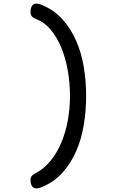

<svg xmlns="http://www.w3.org/2000/svg" viewBox="-20 -885 640 1070"><path d="M150 120Q150 103 157.5 95Q165 87 177 81Q225 56 261 12Q297 -32 321 -88.5Q345 -145 357.5 -212Q370 -279 370 -350Q370 -421 358 -490.5Q346 -560 322 -618.5Q298 -677 263 -719Q228 -761 183 -778Q165 -785 157.5 -794Q150 -803 150 -820Q150 -828 151.5 -835.5Q153 -843 157 -850Q161 -857 167 -861Q173 -865 183 -865Q189 -865 196 -863.5Q203 -862 214 -857Q282 -829 328.5 -777Q375 -725 404.5 -657.5Q434 -590 447 -511.5Q460 -433 460 -350Q460 -268 447 -189Q434 -110 404.5 -42.5Q375 25 328.5 77Q282 129 214 157Q203 162 196 163.5Q189 165 183 165Q173 165 167 161Q161 157 157 150Q153 143 151.5 135.5Q150 128 150 120Z"/></svg>

Font: Maple Mono NL
Style: Regular
Weight: 400
Monospace: yes
Designer: subframe7536
Version: Version 7.000